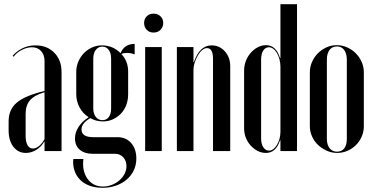

<svg xmlns="http://www.w3.org/2000/svg" viewBox="-20 -719 1784 914"><path d="M21 -142Q21 -198 60.5 -231Q100 -264 192 -286V-428Q192 -458 175.5 -476Q159 -494 132 -494Q109 -494 84 -481.5Q59 -469 45 -449L40 -453Q57 -474 85.5 -488.5Q114 -503 149 -503Q204 -503 238.5 -468Q273 -433 273 -376V0H192V-44H190Q176 -20 152.5 -5.5Q129 9 103 9Q66 9 43.5 -20.5Q21 -50 21 -99ZM137 -12Q151 -12 166 -24Q181 -36 192 -57V-280Q144 -266 123 -242Q102 -218 102 -176V-72Q102 -44 111 -28Q120 -12 137 -12Z M468 175Q434 175 406.5 165Q379 155 361 136.5Q343 118 334.5 93Q326 68 329 38H377Q370 95 396.5 132Q423 169 470 169Q492 169 512.5 161Q533 153 548.5 139.5Q564 126 573 108.5Q582 91 582 72Q582 46 566.5 29.5Q551 13 527 13H420Q382 13 359.5 -6.5Q337 -26 337 -60Q337 -89 354 -115Q371 -141 402 -161Q374 -179 358.5 -208Q343 -237 343 -271V-377Q343 -403 353 -426Q363 -449 379.5 -466Q396 -483 418 -493Q440 -503 465 -503Q517 -503 554 -466Q572 -510 621 -510V-460Q604 -467 584 -467Q568 -467 558 -462Q590 -427 590 -379V-270Q590 -243 581 -219Q572 -195 555.5 -178Q539 -161 517.5 -151Q496 -141 470 -141Q436 -141 410 -157Q368 -132 368 -103Q368 -66 424 -66H539Q580 -66 604.5 -38Q629 -10 629 36Q629 66 617 91.5Q605 117 583.5 135.5Q562 154 532.5 164.5Q503 175 468 175ZM424 -203Q424 -178 436 -162.5Q448 -147 468 -147Q487 -147 498 -162Q509 -177 509 -203V-440Q509 -466 497.5 -481.5Q486 -497 467 -497Q448 -497 436 -481.5Q424 -466 424 -440Z M666 -610Q666 -629 678.5 -641.5Q691 -654 711 -654Q731 -654 744 -641.5Q757 -629 757 -610Q757 -590 744 -577Q731 -564 711 -564Q691 -564 678.5 -577Q666 -590 666 -610ZM750 -495V0H671V-495Z M903 -423Q930 -503 987 -503Q1025 -503 1050.5 -474.5Q1076 -446 1076 -404V0H994V-439Q994 -490 965 -490Q954 -490 942.5 -480.5Q931 -471 922 -455.5Q913 -440 907 -421.5Q901 -403 901 -385V0H822V-495H901V-423Z M1315 -51H1313Q1294 9 1246 9Q1225 9 1206.5 -0.5Q1188 -10 1173.5 -26Q1159 -42 1150.5 -63Q1142 -84 1142 -107V-383Q1142 -407 1150.5 -429Q1159 -451 1173.5 -467.5Q1188 -484 1207 -494Q1226 -504 1247 -504Q1294 -504 1313 -443H1315V-699H1394V0H1315ZM1315 -402Q1315 -420 1310.5 -436.5Q1306 -453 1298.5 -466Q1291 -479 1281 -486.5Q1271 -494 1260 -494Q1243 -494 1233 -478Q1223 -462 1223 -436V-60Q1223 -34 1233.5 -18Q1244 -2 1261 -2Q1272 -2 1281.5 -9.5Q1291 -17 1298.5 -29.5Q1306 -42 1310.5 -58Q1315 -74 1315 -92Z M1583 -504Q1609 -504 1632.5 -493.5Q1656 -483 1673.5 -465.5Q1691 -448 1701.5 -424.5Q1712 -401 1712 -375V-118Q1712 -92 1702 -69Q1692 -46 1674.5 -28.5Q1657 -11 1634 -1Q1611 9 1585 9Q1559 9 1535.5 -1.5Q1512 -12 1494 -29Q1476 -46 1465.5 -69.5Q1455 -93 1455 -118V-375Q1455 -401 1465.5 -424.5Q1476 -448 1493.5 -465.5Q1511 -483 1534 -493.5Q1557 -504 1583 -504ZM1584 -498Q1561 -498 1548.5 -481Q1536 -464 1536 -435V-58Q1536 -30 1549 -13.5Q1562 3 1584 3Q1607 3 1619 -13Q1631 -29 1631 -58V-435Q1631 -464 1618.5 -481Q1606 -498 1584 -498Z"/></svg>

Font: Moniqa SemBd Narrow Display
Style: Regular
Weight: 600
Width: 4
Designer: Rajesh Rajput
Foundry: Rajesh Rajput
Version: Version 1.000